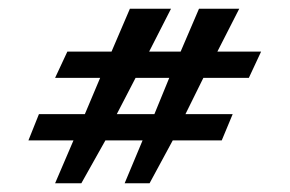

<svg xmlns="http://www.w3.org/2000/svg" viewBox="-20 -493 662 439"><path d="M148 -172H45L69 -232H174L209 -315H106L134 -375H235L277 -473H371L321 -375H393L435 -473H527L477 -375H577L549 -315H445L404 -232H512L487 -172H375L322 -74H265L306 -172H221L166 -74H106ZM333 -232 367 -315H290L247 -232Z"/></svg>

Font: Suez One
Style: Regular
Weight: 400
Version: Version 1.000